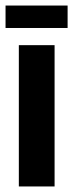

<svg xmlns="http://www.w3.org/2000/svg" viewBox="-33 -673 264 693"><path d="M35 0V-510H164V0ZM-13 -572V-653H211V-572Z"/></svg>

Font: Saira ExtraCondensed ExtraBold
Style: Regular
Weight: 800
Width: 2
Designer: Hector Gatti with collaboration of the Omnibus-Type team
Foundry: Omnibus-Type
Version: Version 1.101